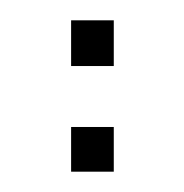

<svg xmlns="http://www.w3.org/2000/svg" viewBox="-20 -134 181 189"><path d="M50 -69V-114H92V-69ZM50 35V-9H92V35Z"/></svg>

Font: Frankia
Style: Regular
Weight: 400
Version: Version 001.000